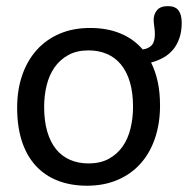

<svg xmlns="http://www.w3.org/2000/svg" viewBox="-20 -589 605 618"><path d="M466.3 -387.7C481 -391.6 494.3 -397 506.3 -403.8C518.4 -410.6 528.7 -419.3 537.4 -429.7C546 -440.1 552.7 -452.5 557.6 -466.8C562.5 -481.1 564.9 -497.6 564.9 -516.1C564.9 -533.4 561.4 -546.5 554.4 -555.7C547.4 -564.8 536.1 -569.3 520.5 -569.3C504.2 -569.3 492.5 -564.9 485.4 -556.2C478.2 -547.4 474.6 -537.1 474.6 -525.4C474.6 -518.9 475.3 -511.5 476.6 -503.2C477.9 -494.9 478.5 -486.8 478.5 -479C478.5 -462.7 475.2 -450.9 468.5 -443.6C461.8 -436.3 452.1 -431.6 439.5 -429.7C419.9 -452.5 395.9 -469.7 367.4 -481.4C338.9 -493.2 306.5 -499 270 -499C233.2 -499 200.4 -492.8 171.4 -480.2C142.4 -467.7 117.8 -450.1 97.7 -427.5C77.5 -404.9 62 -377.8 51.3 -346.4C40.5 -315 35.2 -280.3 35.2 -242.2C35.2 -201.5 40.3 -165.5 50.5 -134.3C60.8 -103 75.6 -76.8 95 -55.7C114.3 -34.5 137.9 -18.5 165.8 -7.6C193.6 3.3 225.1 8.8 260.3 8.8C296.7 8.8 329.5 2.5 358.6 -10C387.8 -22.5 412.4 -40.1 432.6 -62.7C452.8 -85.4 468.3 -112.5 479 -144.3C489.7 -176 495.1 -210.9 495.1 -249C495.1 -277 492.7 -302.4 487.8 -325.2C482.9 -348 475.7 -368.8 466.3 -387.7ZM408.2 -245.1C408.2 -220.7 405.5 -197.5 400.1 -175.5C394.8 -153.6 386.3 -134.3 374.8 -117.7C363.2 -101.1 348.4 -87.8 330.3 -77.9C312.3 -68 290.5 -63 265.1 -63C243 -63 223.1 -66.8 205.6 -74.5C188 -82.1 173 -93.5 160.6 -108.6C148.3 -123.8 138.8 -142.7 132.1 -165.5C125.4 -188.3 122.1 -214.8 122.1 -245.1C122.1 -269.2 124.8 -292.2 130.1 -314.2C135.5 -336.2 144 -355.5 155.5 -372.1C167.1 -388.7 181.9 -401.9 200 -411.9C218 -421.8 239.7 -426.8 265.1 -426.8C286.9 -426.8 306.7 -422.9 324.5 -415.3C342.2 -407.6 357.3 -396.2 369.6 -381.1C382 -366 391.5 -347.1 398.2 -324.5C404.9 -301.8 408.2 -275.4 408.2 -245.1Z"/></svg>

Font: CodeNewRoman Nerd Font Mono
Style: Regular
Weight: 400
Monospace: yes
Designer: Sam Radian
Foundry: Code New Roman
Version: Version 2.00 November 29, 2014;Nerd Fonts 3.2.1